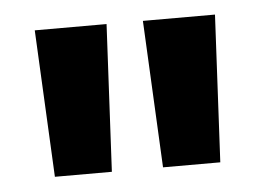

<svg xmlns="http://www.w3.org/2000/svg" viewBox="-32 -699 450 329"><g transform="rotate(-5 193.0 -534.5)"><path d="M161.5 -661 148.5 -408H50.5L38 -661ZM348 -661 335 -408H236.5L224 -661Z"/></g></svg>

Font: Anek Devanagari Medium SemiBold
Style: Regular
Weight: 600
Version: Version 1.003